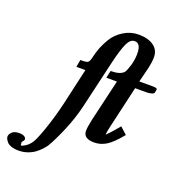

<svg xmlns="http://www.w3.org/2000/svg" viewBox="-285 -825 1066 1160"><g transform="rotate(20 248.0 -244.5)"><path d="M498 -386.2 438 -126Q426.8 -80.1 426.8 -65.9Q426.8 -60.1 420.9 -58.1Q434.6 -64.5 498 -141.1L542 -101.1Q491.2 -38.6 454.6 -15.9Q418 6.8 377 6.8Q307.1 6.8 307.1 -43Q307.1 -66.4 318.8 -120.1L380.9 -386.2H313L323.2 -433.1Q384.8 -433.1 407.2 -459Q417 -473.6 428 -510.3Q439 -546.9 439 -586.9Q439 -652.8 398.9 -652.8Q370.6 -652.8 352.1 -612.3Q333.5 -571.8 312 -481L242.2 -181.2Q221.2 -92.3 185.8 -9.5Q150.4 73.2 124 117.2Q114.7 130.9 102.1 144.8Q89.4 158.7 69.3 174.3Q49.3 189.9 21.7 199.5Q-5.9 209 -36.1 209Q-63 209 -82.5 202.1Q-102.1 195.3 -110.8 184.8Q-119.6 174.3 -123.3 166.3Q-127 158.2 -127 151.9Q-127 137.7 -112.5 122.8Q-98.1 107.9 -64.9 107.9Q-45.9 107.9 -33.9 115Q-22 122.1 -22 131.8Q-22 139.6 -36.1 154.8Q-35.6 154.3 -35.2 155.3Q-34.7 156.2 -34.4 158.7Q-34.2 161.1 -34.2 162.8Q-34.2 164.6 -34.2 167Q-34.2 174.8 -32.2 174.8Q-22 174.8 -2.9 162.1Q16.1 149.4 29.8 128.9Q43.9 110.4 72.5 29.3Q101.1 -51.8 125 -151.9L178.2 -386.2H120.1L128.9 -433.1Q143.1 -433.1 149.2 -433.3Q155.3 -433.6 163.8 -434.8Q172.4 -436 176.3 -439Q180.2 -441.9 183.6 -447.3Q187 -452.6 189 -460.9Q201.2 -512.2 213.1 -541.3Q225.1 -570.3 243.2 -601.1Q268.1 -643.1 313 -670.7Q357.9 -698.2 408.2 -698.2Q469.2 -698.2 505.1 -672.6Q541 -647 541 -601.1Q541 -570.3 532.2 -530.8L507.8 -433.1H595.2Q623 -433.1 623 -423.8L619.1 -401.9Q617.2 -394.5 602.1 -390.4Q586.9 -386.2 570.8 -386.2Z"/></g></svg>

Font: Linux Libertine
Style: Bold Italic
Weight: 700
Italic angle: -11.5°
Designer: Philipp H. Poll
Foundry: Philipp H. Poll
Version: Version 4.0.5